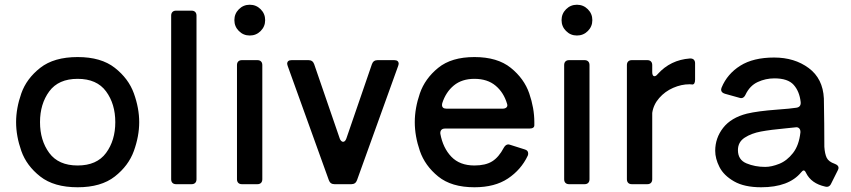

<svg xmlns="http://www.w3.org/2000/svg" viewBox="-20 -778 3596 811"><path d="M48 -262Q48 -321 70 -383.5Q92 -446 150 -491.5Q208 -537 308 -537Q407 -537 465 -491.5Q523 -446 545.5 -383.5Q568 -321 568 -262Q568 -203 545.5 -140.5Q523 -78 465 -32.5Q407 13 308 13Q208 13 150 -32.5Q92 -78 70 -140.5Q48 -203 48 -262ZM467 -262Q467 -339 428 -392Q389 -445 308 -445Q227 -445 188 -392Q149 -339 149 -262Q149 -185 188 -132Q227 -79 308 -79Q389 -79 428 -132Q467 -185 467 -262Z M789 0H724Q714 0 708.5 -5.5Q703 -11 703 -21V-712Q703 -722 708.5 -727.5Q714 -733 724 -733H789Q799 -733 804.5 -727.5Q810 -722 810 -712V-21Q810 -11 804.5 -5.5Q799 0 789 0Z M970 -693Q970 -720 989 -739Q1008 -758 1035 -758Q1062 -758 1081 -739Q1100 -720 1100 -693Q1100 -666 1081 -647Q1062 -628 1035 -628Q1008 -628 989 -647Q970 -666 970 -693ZM1067 0H1002Q992 0 986.5 -5.5Q981 -11 981 -21V-503Q981 -513 986.5 -518.5Q992 -524 1002 -524H1067Q1077 -524 1082.5 -518.5Q1088 -513 1088 -503V-21Q1088 -11 1082.5 -5.5Q1077 0 1067 0Z M1429 -179Q1438 -179 1443 -193L1551 -507Q1557 -524 1575 -524H1645Q1664 -524 1664 -508L1662 -500L1488 -17Q1482 0 1464 0H1393Q1375 0 1369 -17L1195 -500L1193 -508Q1193 -524 1212 -524H1283Q1301 -524 1307 -507L1415 -193Q1417 -187 1421 -183Q1425 -179 1429 -179Z M2216 -235H1860Q1849 -235 1844 -229Q1839 -223 1840 -213Q1851 -153 1886.5 -116Q1922 -79 1984 -79Q2031 -79 2059 -96.5Q2087 -114 2108 -154Q2116 -168 2127 -168Q2130 -168 2136 -166L2196 -147Q2211 -143 2211 -130Q2211 -123 2209 -120Q2181 -61 2125.5 -24Q2070 13 1984 13Q1887 13 1831 -32.5Q1775 -78 1753.5 -140.5Q1732 -203 1732 -262Q1732 -321 1753.5 -383.5Q1775 -446 1831 -491.5Q1887 -537 1984 -537Q2081 -537 2137.5 -491.5Q2194 -446 2215.5 -383.5Q2237 -321 2237 -262V-249Q2237 -235 2216 -235ZM1848 -342Q1847 -339 1847 -335Q1847 -319 1866 -319H2103Q2114 -319 2119.5 -324.5Q2125 -330 2122 -339Q2108 -387 2073.5 -416Q2039 -445 1984 -445Q1931 -445 1897 -417Q1863 -389 1848 -342Z M2352 -693Q2352 -720 2371 -739Q2390 -758 2417 -758Q2444 -758 2463 -739Q2482 -720 2482 -693Q2482 -666 2463 -647Q2444 -628 2417 -628Q2390 -628 2371 -647Q2352 -666 2352 -693ZM2449 0H2384Q2374 0 2368.5 -5.5Q2363 -11 2363 -21V-503Q2363 -513 2368.5 -518.5Q2374 -524 2384 -524H2449Q2459 -524 2464.5 -518.5Q2470 -513 2470 -503V-21Q2470 -11 2464.5 -5.5Q2459 0 2449 0Z M2735 -503V-473Q2735 -465 2737.5 -460.5Q2740 -456 2744 -456Q2751 -456 2758 -465Q2812 -525 2894 -531H2896Q2906 -531 2911 -525.5Q2916 -520 2916 -511V-442Q2916 -421 2904 -421Q2900 -422 2892 -422Q2858 -422 2823.5 -407Q2789 -392 2764.5 -364Q2740 -336 2735 -301V-21Q2735 -11 2729.5 -5.5Q2724 0 2714 0H2649Q2639 0 2633.5 -5.5Q2628 -11 2628 -21V-503Q2628 -513 2633.5 -518.5Q2639 -524 2649 -524H2714Q2724 -524 2729.5 -518.5Q2735 -513 2735 -503Z M3506 -86Q3522 -80 3522 -69Q3522 -65 3519 -59L3491 -3Q3483 15 3465 10Q3407 -3 3385 -47Q3380 -58 3375 -58Q3370 -58 3364 -50Q3312 13 3195 13Q3124 13 3080.5 -12Q3037 -37 3019 -72.5Q3001 -108 3001 -141Q3001 -195 3034.5 -238Q3068 -281 3135 -298Q3181 -309 3263 -315Q3319 -319 3344 -323Q3364 -326 3362 -347Q3357 -392 3332.5 -419.5Q3308 -447 3251 -447Q3214 -447 3180.5 -431.5Q3147 -416 3129 -378Q3120 -359 3103 -365L3042 -382Q3026 -387 3026 -399Q3026 -402 3028 -408Q3052 -466 3107 -500.5Q3162 -535 3250 -535Q3336 -535 3396 -490.5Q3456 -446 3460 -362Q3461 -322 3461.5 -255Q3462 -188 3462 -158Q3464 -128 3472 -111.5Q3480 -95 3506 -86ZM3361 -219V-221Q3361 -231 3355 -236.5Q3349 -242 3339 -240L3300 -236Q3235 -230 3194.5 -222.5Q3154 -215 3125.5 -196.5Q3097 -178 3097 -144Q3097 -103 3133 -88Q3169 -73 3212 -73Q3239 -73 3271.5 -86Q3304 -99 3329.5 -131.5Q3355 -164 3361 -219Z"/></svg>

Font: Shippori Antique B1
Style: Regular
Weight: 400
Designer: FONTDASU
Foundry: FONTDASU / Google Inc. / but / Adobe
Version: Version 2.001